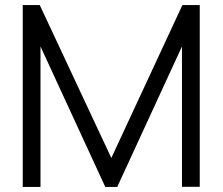

<svg xmlns="http://www.w3.org/2000/svg" viewBox="-20 -740 881 760"><path d="M70 0V-720H137.3L420.7 -114.7L702 -720H770.7V-0.7H700.3V-556L444 0H396.7L140.3 -556V0Z"/></svg>

Font: Manrope ExtraLight
Style: Regular
Weight: 200
Designer: Mikhail Sharanda
Foundry: Mikhail Sharanda
Version: Version 4.505